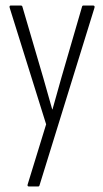

<svg xmlns="http://www.w3.org/2000/svg" viewBox="-20 -675 373 695"><path d="M85 0Q82 0 80.5 -1.5Q79 -3 80 -7L147 -225L15 -647Q13 -655 19 -655H55Q60 -655 61 -651L137 -392Q145 -364 153 -335.5Q161 -307 169 -279H170Q178 -307 186 -336Q194 -365 202 -393L277 -651Q278 -655 282 -655H317Q324 -655 322 -647L123 -4Q122 0 118 0Z"/></svg>

Font: Sofia Sans Extra Condensed Light
Style: Regular
Weight: 300
Designer: Botio Nikoltchev, Ani Petrova
Foundry: lettersoup
Version: Version 4.101